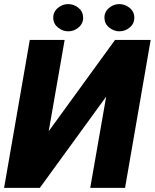

<svg xmlns="http://www.w3.org/2000/svg" viewBox="-28 -903 745 923"><path d="M206.1 -272 524.9 -710.9H696.3L573.2 0H405.8L482.4 -438.5L163.6 0H-8.3L115.2 -710.9H282.7ZM228 -815.9Q227.1 -844.7 249 -863.8Q271 -882.8 298.3 -883.3Q325.7 -883.8 348.1 -866.2Q370.6 -848.6 371.6 -819.8Q372.6 -791 350.8 -772Q329.1 -752.9 301.3 -752.4Q274.4 -752 251.7 -769.8Q229 -787.6 228 -815.9ZM474.1 -815.9Q473.1 -844.7 494.9 -863.8Q516.6 -882.8 543.9 -883.3Q571.3 -883.8 594 -866.2Q616.7 -848.6 617.7 -819.8Q618.7 -791 596.9 -772Q575.2 -752.9 547.4 -752.4Q520.5 -752 497.8 -769.8Q475.1 -787.6 474.1 -815.9Z"/></svg>

Font: Roboto Black
Style: Italic
Weight: 900
Italic angle: -12°
Designer: Christian Robertson
Foundry: Google
Version: Version 3.0; 2020